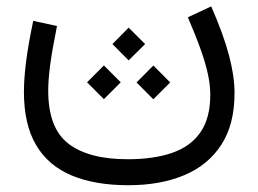

<svg xmlns="http://www.w3.org/2000/svg" viewBox="-20 -347 791 589"><path d="M502.1 -94.1 450.4 -146 398.9 -94.1 450.4 -42.4ZM350.4 -94.5 298.7 -146.3 247.1 -94.5 298.7 -42.8ZM425.2 -211.8 374.6 -262.2 324.9 -211.8 374.6 -161.8ZM556.3 -294Q581.1 -236.3 596.2 -193.5Q611.3 -150.7 618.2 -117.8Q625.1 -85 625.1 -56.4Q625.1 15.4 594.8 59Q564.5 102.5 507.8 122Q451.1 141.5 371.9 141.5Q252.2 141.5 190 93.8Q127.9 46.1 127.9 -68.9Q127.9 -101.2 133.7 -146.4Q139.6 -191.6 154.8 -267.2L81.9 -283Q66.6 -210 60 -157.7Q53.4 -105.4 53.4 -65.1Q53.4 34.8 90.8 98.1Q128.2 161.4 199.9 191.3Q271.6 221.2 373.7 221.2Q471.9 221.2 545 190.5Q618.1 159.9 658.8 97.3Q699.5 34.7 699.5 -61.6Q699.5 -113.1 682.4 -177.7Q665.3 -242.2 627.9 -327.4Z"/></svg>

Font: Estedad VF
Style: Regular
Weight: 100
Designer: Amin Abedi
Version: Version 7.3